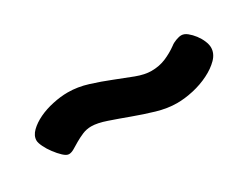

<svg xmlns="http://www.w3.org/2000/svg" viewBox="-30 -459 534 410"><g transform="rotate(-30 237.0 -253.5)"><path d="M378.9 -295.9Q384.3 -300.3 392.3 -303.2Q400.4 -306.2 405.8 -306.2Q413.1 -306.2 420.4 -300.3Q427.7 -294.4 434.1 -286.1Q440.4 -277.8 444.3 -268.6Q448.2 -259.3 448.2 -252Q448.2 -237.3 436.3 -225.1Q424.3 -212.9 406.2 -203.9Q388.2 -194.8 366.7 -189.9Q345.2 -185.1 326.2 -185.1Q303.2 -185.1 277.3 -192.6Q251.5 -200.2 226.3 -209.5Q201.2 -218.8 179.2 -226.3Q157.2 -233.9 142.1 -233.9Q130.4 -233.9 120.1 -229.5Q109.9 -225.1 101.1 -220Q92.3 -214.8 85 -210.4Q77.6 -206.1 71.8 -206.1Q65.9 -206.1 58.1 -213.4Q50.3 -220.7 43 -230.5Q35.6 -240.2 30.8 -250.2Q25.9 -260.3 25.9 -266.1Q25.9 -277.8 36.4 -288.1Q46.9 -298.3 62.7 -305.9Q78.6 -313.5 97.9 -317.6Q117.2 -321.8 134.8 -321.8Q159.2 -321.8 184.1 -314Q209 -306.2 232.2 -296.9Q255.4 -287.6 276.1 -279.8Q296.9 -272 313 -272Q332.5 -272 348.6 -278.8Q364.7 -285.6 378.9 -295.9Z"/></g></svg>

Font: Gochi Hand
Style: Regular
Weight: 400
Designer: Juan Pablo del Peral
Foundry: Juan Pablo del Peral
Version: Version 1.001